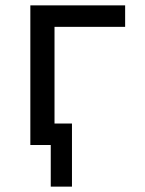

<svg xmlns="http://www.w3.org/2000/svg" viewBox="-20 -540 540 715"><path d="M169 155V0H93V-520H446V-440H183V-80H248V155Z"/></svg>

Font: Iosevka Fixed Medium
Style: Regular
Weight: 500
Monospace: yes
Designer: Belleve Invis
Foundry: Belleve Invis
Version: Version 32.3.0